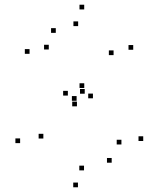

<svg xmlns="http://www.w3.org/2000/svg" viewBox="-20 -772 660 814"><path d="M105.3 -543.8V-563.8H85.3V-543.8ZM306.2 -321.2V-341.2H286.2V-321.2ZM494.8 -159.5V-179.5H474.8V-159.5ZM453.5 -82.2V-102.2H433.5V-82.2ZM336.2 -49.7V-69.7H316.2V-49.7ZM163.8 -184.7V-204.7H143.8V-184.7ZM304.8 -344.7V-364.7H284.8V-344.7ZM267.7 -366.8V-386.8H247.7V-366.8ZM65.3 -165.2V-185.2H45.3V-165.2ZM310.5 22V2H290.5V22ZM587.2 -174.2V-194.2H567.2V-174.2ZM337.2 -399V-419H317.2V-399ZM186.8 -562.2V-582.2H166.8V-562.2ZM216.5 -632.7V-652.7H196.5V-632.7ZM311.3 -661.3V-681.3H291.3V-661.3ZM461.5 -538.3V-558.3H441.5V-538.3ZM339.2 -374.7V-394.7H319.2V-374.7ZM374 -355.2V-375.2H354V-355.2ZM544.8 -561V-581H524.8V-561ZM337 -732V-752H317V-732Z"/></svg>

Font: Monaspace Argon Dots Var
Style: Regular
Weight: 400
Designer: Riley Cran and the Lettermatic Team
Version: Version 1.100 (Monaspace Argon Dots)